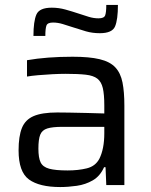

<svg xmlns="http://www.w3.org/2000/svg" viewBox="-20 -747 609 775"><path d="M223 8Q139 8 97 -22.5Q55 -53 55 -140Q55 -197 68.5 -230.5Q82 -264 116 -278.5Q150 -293 211 -293Q225 -293 258 -292.5Q291 -292 330 -291Q369 -290 401 -289V-321Q401 -366 395 -391.5Q389 -417 373 -429.5Q357 -442 326 -445.5Q295 -449 245 -449Q222 -449 192 -447.5Q162 -446 134 -443.5Q106 -441 89 -438V-504Q169 -518 273 -518Q341 -518 382.5 -508Q424 -498 445.5 -475Q467 -452 474.5 -414Q482 -376 482 -321V0H409L406 -72H400Q384 -36 354.5 -19Q325 -2 290 3Q255 8 223 8ZM253 -59Q296 -59 330.5 -67.5Q365 -76 381 -106Q401 -146 401 -209V-235H231Q192 -235 171 -228.5Q150 -222 142.5 -203.5Q135 -185 135 -147Q135 -110 144 -91.5Q153 -73 178.5 -66Q204 -59 253 -59ZM115 -602Q115 -661 127 -688.5Q139 -716 189 -716Q217 -716 244 -708.5Q271 -701 298 -692Q319 -685 338.5 -679Q358 -673 378 -673Q400 -673 404.5 -685Q409 -697 409 -727H456Q456 -668 444.5 -640.5Q433 -613 383 -613Q353 -613 327 -620.5Q301 -628 274 -637Q253 -644 233 -650Q213 -656 194 -656Q172 -656 167.5 -644Q163 -632 163 -602Z"/></svg>

Font: Saira
Style: Regular
Weight: 400
Designer: Hector Gatti with collaboration of the Omnibus-Type team
Foundry: Omnibus-Type
Version: Version 1.100; ttfautohint (v1.8.3)